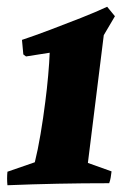

<svg xmlns="http://www.w3.org/2000/svg" viewBox="-20 -542 399 568"><path d="M2 6Q1 -4 1 -14Q1 -24 2 -34L83 -62Q92 -98 100 -145.5Q108 -193 114 -241Q119 -279 122.5 -318.5Q126 -358 127 -386L57 -375L49 -381L45 -424Q81 -436 127.5 -453.5Q174 -471 219.5 -489Q265 -507 297 -522L320 -494L287 -438L240 -60L310 -35Q309 -26 307.5 -17Q306 -8 303 0Q225 0 150.5 1.5Q76 3 2 6Z"/></svg>

Font: Albura ExtraBold
Style: Italic
Weight: 758
Italic angle: -7°
Designer: Mercedes Jáuregui
Foundry: Omnibus-Type Team
Version: Version 1.000; ttfautohint (v1.8.3)